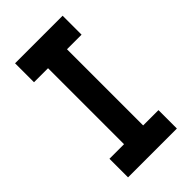

<svg xmlns="http://www.w3.org/2000/svg" viewBox="-197 -684 745 745"><g transform="rotate(-45 175.0 -311.5)"><path d="M40 0V-102H120V-519H43V-623H304V-519H224V-101H308V0Z"/></g></svg>

Font: Inconsolata ExtraCondensed Black
Style: Regular
Weight: 900
Width: 2
Monospace: yes
Designer: Raph Levien, Cyreal, Brenton Simpson
Foundry: Raph Levien, Cyreal, Google
Version: Version 3.001; ttfautohint (v1.8.2.53-6de2)